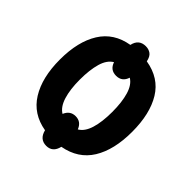

<svg xmlns="http://www.w3.org/2000/svg" viewBox="-223 -930 1147 1147"><g transform="rotate(45 350.0 -357.0)"><path d="M351 64Q405 64 419 4Q539 -18 597 -112Q655 -206 655 -358Q655 -510 597.5 -604Q540 -698 419 -718Q412 -752 394 -765Q376 -778 351 -778Q293 -778 280 -718Q161 -698 102.5 -604Q44 -510 44 -359Q44 -207 103 -112Q162 -17 280 3Q295 64 351 64ZM285 -140Q248 -162 230.5 -219Q213 -276 213 -358Q213 -440 229.5 -497Q246 -554 284 -576Q300 -527 350 -527Q400 -527 416 -577Q453 -555 470 -498Q487 -441 487 -358Q487 -274 469.5 -217Q452 -160 415 -139Q397 -186 350 -186Q304 -186 285 -140Z"/></g></svg>

Font: Noto Sans Display SemiCondensed Extra
Style: Regular
Weight: 800
Width: 4
Designer: Monotype Design Team
Foundry: Monotype Imaging Inc.
Version: Version 1.900